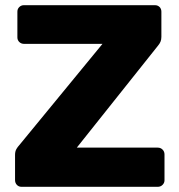

<svg xmlns="http://www.w3.org/2000/svg" viewBox="-20 -720 690 740"><path d="M63 0Q52 0 45 -7.5Q38 -15 38 -26V-123Q38 -137 43.5 -146Q49 -155 53 -159L375 -551H72Q62 -551 54.5 -558Q47 -565 47 -576V-675Q47 -686 54.5 -693Q62 -700 72 -700H577Q588 -700 595 -693Q602 -686 602 -675V-578Q602 -567 598.5 -559Q595 -551 589 -544L276 -151H588Q599 -151 606.5 -143.5Q614 -136 614 -125V-25Q614 -15 606.5 -7.5Q599 0 588 0Z"/></svg>

Font: Rubik
Style: Bold
Weight: 700
Designer: Hubert and Fischer
Foundry: Hubert and Fischer
Version: Version 2.300;gftools[0.9.30]